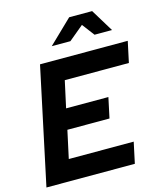

<svg xmlns="http://www.w3.org/2000/svg" viewBox="-132 -1017 947 1114"><g transform="rotate(-15 341.5 -460.0)"><path d="M7 0 156 -700H683L656 -574H271L236 -414H490L464 -292H211L175 -126H565L538 0ZM249 -784 390 -920H528L611 -784H506L450 -858L361 -784Z"/></g></svg>

Font: Red Hat Display ExtraBold
Style: Italic
Weight: 800
Italic angle: -12°
Designer: Pentagram, MCKL
Foundry: Pentagram, MCKL
Version: Version 1.023